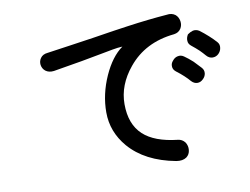

<svg xmlns="http://www.w3.org/2000/svg" viewBox="-74 -826 1147 880"><g transform="rotate(-10 500.0 -386.0)"><path d="M184.6 -642.6Q161.1 -640.6 150.4 -625Q140.6 -611.3 142.6 -593.8Q145.5 -575.2 159.2 -564.5Q174.8 -552.7 198.2 -555.7Q268.6 -567.4 331.1 -578.1Q367.2 -585 420.9 -594.7Q461.9 -602.5 478.5 -605.5Q504.9 -610.4 526.4 -611.3Q474.6 -574.2 438.5 -494.1Q401.4 -411.1 401.4 -327.1Q401.4 -236.3 462.9 -164.1Q537.1 -78.1 678.7 -51.8Q708 -46.9 726.6 -59.6Q742.2 -71.3 744.1 -91.8Q746.1 -111.3 735.4 -127.9Q722.7 -144.5 702.1 -146.5Q595.7 -158.2 543.9 -206.1Q490.2 -255.9 490.2 -349.6Q490.2 -438.5 554.7 -516.6Q632.8 -612.3 769.5 -626Q791 -628.9 801.8 -645.5Q811.5 -661.1 808.6 -679.7Q805.7 -699.2 792 -710.9Q775.4 -723.6 752 -719.7Q664.1 -712.9 567.4 -699.2Q509.8 -691.4 399.4 -673.8Q329.1 -663.1 293 -658.2Q233.4 -649.4 184.6 -642.6ZM796.9 -517.6Q783.2 -527.3 767.6 -523.4Q753.9 -520.5 744.1 -507.8Q733.4 -496.1 734.4 -482.4Q734.4 -467.8 748 -457Q768.6 -441.4 783.2 -427.7Q797.9 -414.1 808.6 -401.4Q821.3 -387.7 836.9 -387.7Q851.6 -387.7 863.3 -399.4Q875 -410.2 877 -424.8Q878.9 -440.4 868.2 -452.1Q852.5 -469.7 835.9 -486.3Q815.4 -504.9 796.9 -517.6ZM886.7 -621.1Q873 -629.9 857.4 -627Q843.8 -623 832 -614.3Q823.2 -599.6 824.2 -585.9Q824.2 -571.3 837.9 -560.5Q856.4 -545.9 872.1 -531.2Q885.7 -517.6 896.5 -504.9Q909.2 -490.2 925.8 -490.2Q941.4 -490.2 953.1 -501Q964.8 -512.7 966.8 -527.3Q969.7 -543.9 959 -555.7Q943.4 -573.2 925.8 -588.9Q905.3 -607.4 886.7 -621.1Z"/></g></svg>

Font: GungsuhChe
Style: Regular
Weight: 400
Monospace: yes
Version: Version 2.21